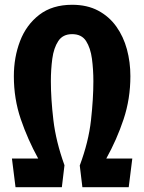

<svg xmlns="http://www.w3.org/2000/svg" viewBox="-20 -784 604 804"><path d="M45 0 30 -120H140Q96 -200 67 -285Q38 -370 38 -465Q38 -544 64 -612Q90 -680 144.5 -722Q199 -764 282 -764Q345 -764 391 -739.5Q437 -715 467 -673Q497 -631 511.5 -577.5Q526 -524 526 -465Q526 -370 497.5 -284.5Q469 -199 425 -120H534L519 0H325L314 -91Q351 -190 361 -280.5Q371 -371 371 -444Q371 -493 365 -538Q359 -583 340.5 -612Q322 -641 282 -641Q243 -641 224 -612Q205 -583 199 -538Q193 -493 193 -444Q193 -371 203.5 -281.5Q214 -192 250 -92L239 0Z"/></svg>

Font: Freeman
Style: Regular
Weight: 400
Designer: Vernon Adams, Aoife Mooney, Rodrigo Fuenzalida
Foundry: Rodrigo Fuenzalida
Version: Version 1.000; ttfautohint (v1.8.4.7-5d5b)